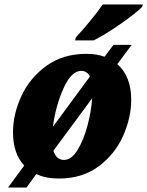

<svg xmlns="http://www.w3.org/2000/svg" viewBox="-20 -786 657 856"><path d="M565 -341Q565 -262 529 -180.5Q493 -99 420 -44.5Q347 10 242 10Q183 10 142 -10L98 50H16L88 -48Q38 -101 38 -196Q38 -277 75.5 -358Q113 -439 187 -492.5Q261 -546 365 -546Q411 -546 446 -533L486 -586H567L503 -500Q565 -446 565 -341ZM216 -221 381 -445Q368 -470 342 -470Q298 -470 263 -392Q228 -314 216 -221ZM391 -348 218 -114Q231 -73 265 -73Q299 -73 326 -117.5Q353 -162 370 -226Q387 -290 391 -348ZM318 -619Q346 -649 381.5 -692Q417 -735 438 -766H617L614 -756Q591 -731 520.5 -681.5Q450 -632 398 -606H315Z"/></svg>

Font: Noto Serif NarrowBlack
Style: Italic
Weight: 900
Width: 4
Italic angle: -12°
Designer: Monotype Design Team
Foundry: Monotype Imaging Inc.
Version: Version 1.001